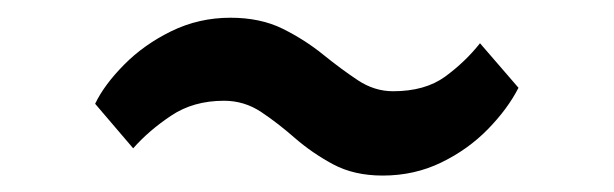

<svg xmlns="http://www.w3.org/2000/svg" viewBox="-20 -394 710 222"><path d="M90 -274Q100.5 -296 123.5 -319.2Q146.5 -342.5 178.2 -358Q210 -373.5 246.5 -373.5Q281 -373.5 306.8 -360.8Q332.5 -348 353.5 -331Q374.5 -314 393.8 -301.2Q413 -288.5 434.5 -288.5Q471.5 -288.5 494.8 -305.5Q518 -322.5 535 -344L579.5 -292.5Q567 -268 544 -244.5Q521 -221 490 -206Q459 -191 422.5 -191Q389.5 -191 365.2 -204Q341 -217 321.2 -234.2Q301.5 -251.5 282 -264.5Q262.5 -277.5 239 -277.5Q203.5 -277.5 177.8 -260.2Q152 -243 134 -222.5Z"/></svg>

Font: Merriweather
Style: Bold
Weight: 700
Designer: Eben Sorkin
Foundry: Eben Sorkin
Version: Version 2.100; ttfautohint (v1.7.19-72a1) -l 8 -r 50 -G 200 